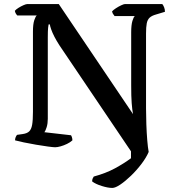

<svg xmlns="http://www.w3.org/2000/svg" viewBox="-20 -724 867 944"><path d="M532 200Q511 200 480.5 190.5Q450 181 433 168Q433 160 435.5 154Q438 148 441 144Q500 128 544.5 104Q589 80 624 54V20L273 -500Q258 -523 247.5 -543.5Q237 -564 231.5 -580Q226 -596 225 -604H219Q218 -601 216.5 -587Q215 -573 215 -540V-140Q215 -117 209.5 -99Q204 -81 198 -74L329 -59Q331 -57 333.5 -49.5Q336 -42 336 -34Q325 -24 309.5 -16.5Q294 -9 278 -4.5Q262 0 251 0Q242 0 216 -3.5Q190 -7 157.5 -12.5Q125 -18 96.5 -24Q68 -30 54 -34Q54 -42 57 -49.5Q60 -57 64 -61L92 -65Q113 -68 123.5 -78Q134 -88 138 -110.5Q142 -133 142 -174V-569Q142 -605 148.5 -624.5Q155 -644 161 -648H65Q61 -652 57.5 -658Q54 -664 53 -671Q59 -678 71 -685.5Q83 -693 95.5 -698.5Q108 -704 114 -704H269L634 -163Q630 -184 627.5 -216.5Q625 -249 625 -305V-565Q625 -601 631 -621Q637 -641 643 -645H543Q542 -648 537.5 -653Q533 -658 531 -668Q537 -675 550 -683.5Q563 -692 576 -698Q589 -704 594 -704H778Q783 -698 787 -688Q791 -678 791 -666L748 -653Q726 -647 715.5 -637Q705 -627 701.5 -609Q698 -591 698 -559V-191Q698 -155 699.5 -113Q701 -71 704 -34.5Q707 2 711 23Q699 51 675.5 82Q652 113 624 140Q596 167 571.5 183.5Q547 200 532 200Z"/></svg>

Font: Texturina Medium
Style: Regular
Weight: 500
Designer: Guillermo Torres Carreño
Foundry: Omnibus-Type
Version: Version 1.003